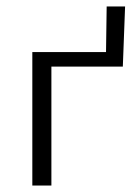

<svg xmlns="http://www.w3.org/2000/svg" viewBox="-20 -574 424 594"><path d="M310 -554H367L360 -368H139V0H80V-413H308Z"/></svg>

Font: EauTestInfant Semilight
Style: Italic
Weight: 300
Italic angle: -12°
Designer: Christian Thalmann (Catharsis Fonts)
Version: Version 0.001;PS 000.001;hotconv 1.0.88;makeotf.lib2.5.64775